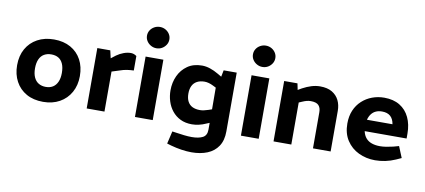

<svg xmlns="http://www.w3.org/2000/svg" viewBox="-83 -1088 3551 1606"><g transform="rotate(10 1692.5 -284.5)"><path d="M306 9Q224 9 164.5 -24.5Q105 -58 72.5 -118Q40 -178 40 -256Q40 -336 73.5 -395.5Q107 -455 167.5 -488Q228 -521 308 -521Q390 -521 449.5 -487.5Q509 -454 541 -394.5Q573 -335 573 -256Q573 -178 539.5 -118Q506 -58 446 -24.5Q386 9 306 9ZM307 -118Q342 -118 367 -133.5Q392 -149 406 -180Q420 -211 420 -256Q420 -302 406.5 -333Q393 -364 368 -379Q343 -394 307 -394Q272 -394 246 -379Q220 -364 206 -333Q192 -302 192 -256Q192 -211 206 -180Q220 -149 246 -133.5Q272 -118 307 -118Z M676 0V-513H786L801 -448L840 -478Q868 -498 899.5 -509.5Q931 -521 960 -521Q972 -521 984.5 -517Q997 -513 1009 -504V-381Q979 -380 951.5 -376Q924 -372 890 -360L827 -340V0Z M1086 0V-513H1237V0ZM1162 -597Q1137 -597 1115 -609.5Q1093 -622 1080 -642.5Q1067 -663 1067 -688Q1067 -713 1080 -733.5Q1093 -754 1115 -766Q1137 -778 1162 -778Q1188 -778 1209.5 -766Q1231 -754 1244 -733.5Q1257 -713 1257 -688Q1257 -663 1244 -642.5Q1231 -622 1210 -609.5Q1189 -597 1162 -597Z M1602 209Q1562 209 1516 202Q1470 195 1427 183L1390 172L1415 65L1451 70Q1483 75 1517.5 79Q1552 83 1582 83Q1641 83 1675.5 65Q1710 47 1710 -2V-60L1683 -49Q1655 -36 1624 -29Q1593 -22 1565 -22Q1509 -22 1467 -42.5Q1425 -63 1396.5 -98.5Q1368 -134 1354 -179Q1340 -224 1340 -271Q1340 -338 1366 -394.5Q1392 -451 1442 -486Q1492 -521 1565 -521Q1599 -521 1634.5 -509Q1670 -497 1702 -478L1738 -457L1749 -513H1860V-14Q1860 63 1827 112.5Q1794 162 1736 185.5Q1678 209 1602 209ZM1492 -271Q1492 -230 1506.5 -203Q1521 -176 1547.5 -163.5Q1574 -151 1610 -151Q1627 -151 1645 -155Q1663 -159 1681 -165L1710 -175L1709 -359L1683 -372Q1663 -382 1644.5 -387Q1626 -392 1609 -392Q1571 -392 1544.5 -377.5Q1518 -363 1505 -336Q1492 -309 1492 -271Z M1986 0V-513H2137V0ZM2062 -597Q2037 -597 2015 -609.5Q1993 -622 1980 -642.5Q1967 -663 1967 -688Q1967 -713 1980 -733.5Q1993 -754 2015 -766Q2037 -778 2062 -778Q2088 -778 2109.5 -766Q2131 -754 2144 -733.5Q2157 -713 2157 -688Q2157 -663 2144 -642.5Q2131 -622 2110 -609.5Q2089 -597 2062 -597Z M2263 0V-513H2376L2387 -459L2420 -478Q2457 -498 2494 -509.5Q2531 -521 2568 -521Q2630 -521 2669.5 -497.5Q2709 -474 2728.5 -434.5Q2748 -395 2748 -345V0H2598V-307Q2598 -345 2578.5 -365.5Q2559 -386 2512 -386Q2494 -386 2477 -381.5Q2460 -377 2442 -369L2414 -357V0Z M3126 8Q3050 8 2986 -22.5Q2922 -53 2883.5 -112Q2845 -171 2845 -255Q2845 -318 2866 -367Q2887 -416 2924.5 -450.5Q2962 -485 3010.5 -503Q3059 -521 3113 -521Q3191 -521 3245 -488Q3299 -455 3327 -395.5Q3355 -336 3355 -259V-217H2999Q3007 -181 3026.5 -158.5Q3046 -136 3076.5 -125.5Q3107 -115 3146 -115Q3171 -115 3199.5 -119.5Q3228 -124 3257 -131L3304 -144L3343 -49L3299 -29Q3256 -10 3212 -1Q3168 8 3126 8ZM3001 -314H3218Q3211 -358 3185.5 -381Q3160 -404 3114 -404Q3085 -404 3062.5 -394Q3040 -384 3024.5 -364Q3009 -344 3001 -314Z"/></g></svg>

Font: REM SemiBold
Style: Regular
Weight: 600
Designer: Octavio Pardo
Foundry: Ashler Design
Version: Version 1.005;gftools[0.9.28]